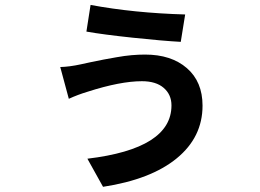

<svg xmlns="http://www.w3.org/2000/svg" viewBox="-20 -675 1040 767"><path d="M665 -253.9Q665 -296.9 634.3 -323.7Q603.5 -350.6 546.9 -350.6Q460.9 -350.6 330.1 -308.6Q291 -296.9 254.9 -280.3L220.7 -407.2Q257.8 -408.2 302.7 -418Q307.6 -418.9 340.8 -426.3Q374 -433.6 393.6 -437Q413.1 -440.4 445.3 -446.3Q477.5 -452.1 505.9 -454.6Q534.2 -457 559.6 -457Q664.1 -457 726.6 -402.8Q789.1 -348.6 789.1 -252.9Q789.1 -127 686 -42.5Q583 42 391.6 71.3L329.1 -41Q665 -81.1 665 -253.9ZM325.2 -548.8 341.8 -655.3Q515.6 -623 719.7 -617.2L702.1 -507.8Q629.9 -511.7 510.3 -524.4Q390.6 -537.1 325.2 -548.8Z"/></svg>

Font: GenEi Gothic M Regular
Style: Bold
Weight: 700
Designer: o_tamon (Modified); [Source Han Sans]
Ryoko NISHIZUKA  (kana & ideographs); Paul D. Hunt (Latin, Greek & Cyrillic); Wenl
Version: Version 1.1a;Original Version 1.004